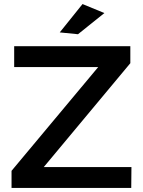

<svg xmlns="http://www.w3.org/2000/svg" viewBox="-20 -928 706 948"><path d="M628 0H37V-84.5L465 -597H50V-700H623.5V-616L196 -103H629ZM365 -759 275 -768 387.5 -908 495.5 -863.5Z"/></svg>

Font: Argentum Novus Medium
Style: Regular
Weight: 500
Designer: Julieta Ulanovsky (font) & Cristiano Sobral (main changes)
Foundry: Julieta Ulanovsky (font) & Cristiano Sobral (main changes)
Version: Version 3.00;November 27, 2020;FontCreator 13.0.0.2655 64-bi